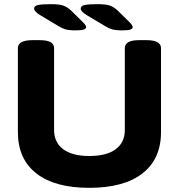

<svg xmlns="http://www.w3.org/2000/svg" viewBox="-20 -895 860 923"><path d="M409 8Q243 8 154.5 -61.5Q66 -131 66 -260V-664Q66 -682 83 -692Q100 -702 137 -702H170Q207 -702 223.5 -692Q240 -682 240 -664V-270Q240 -210 284 -177.5Q328 -145 409 -145Q492 -145 536 -177.5Q580 -210 580 -270V-664Q580 -682 596.5 -692Q613 -702 650 -702H683Q720 -702 737 -692Q754 -682 754 -664V-260Q754 -131 665 -61.5Q576 8 409 8ZM345 -749Q311 -749 294.5 -754Q278 -759 262 -769L175 -821Q158 -831 151 -839Q144 -847 144 -854Q144 -867 163.5 -871Q183 -875 225 -875Q267 -875 286 -867.5Q305 -860 321 -845L379 -788Q388 -779 391 -773.5Q394 -768 394 -764Q394 -758 384 -753.5Q374 -749 345 -749ZM569 -749Q535 -749 518.5 -754Q502 -759 486 -769L399 -821Q382 -831 375 -839Q368 -847 368 -854Q368 -867 387.5 -871Q407 -875 449 -875Q491 -875 510 -867.5Q529 -860 545 -845L603 -788Q612 -779 615 -773.5Q618 -768 618 -764Q618 -758 608 -753.5Q598 -749 569 -749Z"/></svg>

Font: Asap Expanded ExtraBold
Style: Regular
Weight: 800
Width: 7
Designer: Pablo Cosgaya
Foundry: Omnibus-Type
Version: Version 3.001; ttfautohint (v1.8.4.7-5d5b)